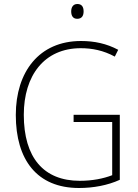

<svg xmlns="http://www.w3.org/2000/svg" viewBox="-20 -930 690 960"><path d="M367 -910C345 -910 336 -893 336 -873C336 -851 345 -836 366 -836C389 -836 398 -851 398 -873C398 -894 390 -910 367 -910ZM348 -356V-320H541V-54C497 -37 442 -26 379 -26C198 -26 99 -142 99 -356C99 -552 201 -689 384 -689C440 -689 497 -678 554 -647L571 -681C513 -712 452 -725 385 -725C176 -725 59 -571 59 -355C59 -131 165 10 375 10C446 10 518 -3 579 -31V-356Z"/></svg>

Font: Noto Sans Devanagari UI SemiCondensed ExtraLight
Style: Regular
Weight: 200
Width: 4
Designer: Jelle Bosma - Monotype Design Team
Foundry: Monotype Imaging Inc.
Version: Version 2.004